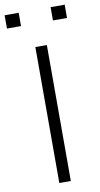

<svg xmlns="http://www.w3.org/2000/svg" viewBox="-99 -911 495 954"><g transform="rotate(-10 148.5 -434.0)"><path d="M120 0V-686H178V0ZM-3 -801V-868H68V-801ZM229 -801V-868H300V-801Z"/></g></svg>

Font: Archivo Expanded Thin
Style: Regular
Weight: 250
Width: 7
Designer: Hector Gatti
Foundry: Omnibus-Type
Version: Version 2.001